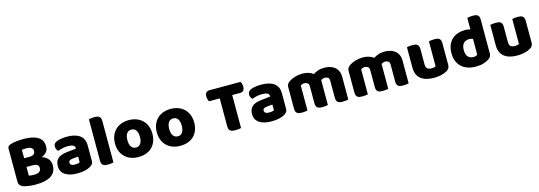

<svg xmlns="http://www.w3.org/2000/svg" viewBox="13 -1622 7302 2599"><g transform="rotate(-15 3663.5 -322.5)"><path d="M235 -125Q249 -121 271 -119.5Q293 -118 313 -118Q353 -118 379.5 -134.5Q406 -151 406 -186Q406 -219 384 -233Q362 -247 317 -247H235ZM235 -369H308Q351 -369 370.5 -385Q390 -401 390 -432Q390 -459 367.5 -475Q345 -491 300 -491Q285 -491 265.5 -490Q246 -489 235 -487ZM300 16Q283 16 260 15Q237 14 212.5 11Q188 8 164 3.5Q140 -1 120 -9Q65 -30 65 -82V-549Q65 -570 76.5 -581.5Q88 -593 108 -600Q142 -612 193 -617.5Q244 -623 298 -623Q426 -623 495 -580Q564 -537 564 -447Q564 -402 538 -369.5Q512 -337 468 -322Q518 -308 551.5 -271Q585 -234 585 -178Q585 -79 511.5 -31.5Q438 16 300 16Z M879 -108Q896 -108 916.5 -111.5Q937 -115 947 -121V-201L875 -195Q847 -193 829 -183Q811 -173 811 -153Q811 -133 826.5 -120.5Q842 -108 879 -108ZM871 -501Q925 -501 969.5 -490Q1014 -479 1045.5 -456.5Q1077 -434 1094 -399.5Q1111 -365 1111 -318V-94Q1111 -68 1096.5 -51.5Q1082 -35 1062 -23Q997 16 879 16Q826 16 783.5 6Q741 -4 710.5 -24Q680 -44 663.5 -75Q647 -106 647 -147Q647 -216 688 -253Q729 -290 815 -299L946 -313V-320Q946 -349 920.5 -361.5Q895 -374 847 -374Q809 -374 773 -366Q737 -358 708 -346Q695 -355 686 -373.5Q677 -392 677 -412Q677 -438 689.5 -453.5Q702 -469 728 -480Q757 -491 796.5 -496Q836 -501 871 -501Z M1388 -1Q1377 1 1355.5 4.5Q1334 8 1312 8Q1290 8 1272.5 5Q1255 2 1243 -7Q1231 -16 1224.5 -31.5Q1218 -47 1218 -72V-652Q1229 -654 1250.5 -657.5Q1272 -661 1294 -661Q1316 -661 1333.5 -658Q1351 -655 1363 -646Q1375 -637 1381.5 -621.5Q1388 -606 1388 -581Z M1998 -243Q1998 -181 1979 -132.5Q1960 -84 1925.5 -51Q1891 -18 1843 -1Q1795 16 1736 16Q1677 16 1629 -2Q1581 -20 1546.5 -53.5Q1512 -87 1493 -135Q1474 -183 1474 -243Q1474 -302 1493 -350Q1512 -398 1546.5 -431.5Q1581 -465 1629 -483Q1677 -501 1736 -501Q1795 -501 1843 -482.5Q1891 -464 1925.5 -430.5Q1960 -397 1979 -349Q1998 -301 1998 -243ZM1648 -243Q1648 -182 1671.5 -149.5Q1695 -117 1737 -117Q1779 -117 1801.5 -150Q1824 -183 1824 -243Q1824 -303 1801 -335.5Q1778 -368 1736 -368Q1694 -368 1671 -335.5Q1648 -303 1648 -243Z M2584 -243Q2584 -181 2565 -132.5Q2546 -84 2511.5 -51Q2477 -18 2429 -1Q2381 16 2322 16Q2263 16 2215 -2Q2167 -20 2132.5 -53.5Q2098 -87 2079 -135Q2060 -183 2060 -243Q2060 -302 2079 -350Q2098 -398 2132.5 -431.5Q2167 -465 2215 -483Q2263 -501 2322 -501Q2381 -501 2429 -482.5Q2477 -464 2511.5 -430.5Q2546 -397 2565 -349Q2584 -301 2584 -243ZM2234 -243Q2234 -182 2257.5 -149.5Q2281 -117 2323 -117Q2365 -117 2387.5 -150Q2410 -183 2410 -243Q2410 -303 2387 -335.5Q2364 -368 2322 -368Q2280 -368 2257 -335.5Q2234 -303 2234 -243Z M2852 -466Q2845 -477 2839 -496Q2833 -515 2833 -536Q2833 -575 2850.5 -592Q2868 -609 2896 -609H3332Q3339 -598 3345 -579Q3351 -560 3351 -539Q3351 -500 3333.5 -483Q3316 -466 3288 -466H3177V-4Q3166 -1 3142.5 2Q3119 5 3096 5Q3073 5 3055.5 1.5Q3038 -2 3026 -11Q3014 -20 3008 -36Q3002 -52 3002 -78V-466Z M3601 -108Q3618 -108 3638.5 -111.5Q3659 -115 3669 -121V-201L3597 -195Q3569 -193 3551 -183Q3533 -173 3533 -153Q3533 -133 3548.5 -120.5Q3564 -108 3601 -108ZM3593 -501Q3647 -501 3691.5 -490Q3736 -479 3767.5 -456.5Q3799 -434 3816 -399.5Q3833 -365 3833 -318V-94Q3833 -68 3818.5 -51.5Q3804 -35 3784 -23Q3719 16 3601 16Q3548 16 3505.5 6Q3463 -4 3432.5 -24Q3402 -44 3385.5 -75Q3369 -106 3369 -147Q3369 -216 3410 -253Q3451 -290 3537 -299L3668 -313V-320Q3668 -349 3642.5 -361.5Q3617 -374 3569 -374Q3531 -374 3495 -366Q3459 -358 3430 -346Q3417 -355 3408 -373.5Q3399 -392 3399 -412Q3399 -438 3411.5 -453.5Q3424 -469 3450 -480Q3479 -491 3518.5 -496Q3558 -501 3593 -501Z M4170 -501Q4211 -501 4250.5 -489.5Q4290 -478 4319 -455Q4349 -475 4386.5 -488Q4424 -501 4477 -501Q4515 -501 4551.5 -491Q4588 -481 4616.5 -459.5Q4645 -438 4662 -402.5Q4679 -367 4679 -316V-1Q4669 2 4647.5 5Q4626 8 4603 8Q4581 8 4563.5 5Q4546 2 4534 -7Q4522 -16 4515.5 -31.5Q4509 -47 4509 -72V-311Q4509 -341 4492 -354.5Q4475 -368 4446 -368Q4432 -368 4416 -361.5Q4400 -355 4392 -348Q4393 -344 4393 -340.5Q4393 -337 4393 -334V-1Q4382 2 4360.5 5Q4339 8 4317 8Q4295 8 4277.5 5Q4260 2 4248 -7Q4236 -16 4229.5 -31.5Q4223 -47 4223 -72V-311Q4223 -341 4204.5 -354.5Q4186 -368 4160 -368Q4142 -368 4129 -362.5Q4116 -357 4107 -352V-1Q4097 2 4075.5 5Q4054 8 4031 8Q4009 8 3991.5 5Q3974 2 3962 -7Q3950 -16 3943.5 -31.5Q3937 -47 3937 -72V-374Q3937 -401 3948.5 -417Q3960 -433 3980 -447Q4014 -471 4064.5 -486Q4115 -501 4170 -501Z M5016 -501Q5057 -501 5096.5 -489.5Q5136 -478 5165 -455Q5195 -475 5232.5 -488Q5270 -501 5323 -501Q5361 -501 5397.5 -491Q5434 -481 5462.5 -459.5Q5491 -438 5508 -402.5Q5525 -367 5525 -316V-1Q5515 2 5493.5 5Q5472 8 5449 8Q5427 8 5409.5 5Q5392 2 5380 -7Q5368 -16 5361.5 -31.5Q5355 -47 5355 -72V-311Q5355 -341 5338 -354.5Q5321 -368 5292 -368Q5278 -368 5262 -361.5Q5246 -355 5238 -348Q5239 -344 5239 -340.5Q5239 -337 5239 -334V-1Q5228 2 5206.5 5Q5185 8 5163 8Q5141 8 5123.5 5Q5106 2 5094 -7Q5082 -16 5075.5 -31.5Q5069 -47 5069 -72V-311Q5069 -341 5050.5 -354.5Q5032 -368 5006 -368Q4988 -368 4975 -362.5Q4962 -357 4953 -352V-1Q4943 2 4921.5 5Q4900 8 4877 8Q4855 8 4837.5 5Q4820 2 4808 -7Q4796 -16 4789.5 -31.5Q4783 -47 4783 -72V-374Q4783 -401 4794.5 -417Q4806 -433 4826 -447Q4860 -471 4910.5 -486Q4961 -501 5016 -501Z M5629 -479Q5639 -482 5660.5 -485Q5682 -488 5705 -488Q5727 -488 5744.5 -485Q5762 -482 5774 -473Q5786 -464 5792.5 -448.5Q5799 -433 5799 -408V-193Q5799 -152 5819 -134.5Q5839 -117 5877 -117Q5900 -117 5914.5 -121Q5929 -125 5937 -129V-479Q5947 -482 5968.5 -485Q5990 -488 6013 -488Q6035 -488 6052.5 -485Q6070 -482 6082 -473Q6094 -464 6100.5 -448.5Q6107 -433 6107 -408V-104Q6107 -54 6065 -29Q6030 -7 5981.5 4.5Q5933 16 5876 16Q5822 16 5776.5 4Q5731 -8 5698 -33Q5665 -58 5647 -97.5Q5629 -137 5629 -193Z M6190 -243Q6190 -309 6210 -357.5Q6230 -406 6265.5 -438Q6301 -470 6348.5 -485.5Q6396 -501 6451 -501Q6471 -501 6490 -497.5Q6509 -494 6521 -489V-651Q6531 -654 6553 -657.5Q6575 -661 6598 -661Q6620 -661 6637.5 -658Q6655 -655 6667 -646Q6679 -637 6685 -621.5Q6691 -606 6691 -581V-107Q6691 -60 6647 -32Q6618 -13 6572 1.5Q6526 16 6466 16Q6401 16 6349.5 -2Q6298 -20 6262.5 -54Q6227 -88 6208.5 -135.5Q6190 -183 6190 -243ZM6474 -368Q6420 -368 6391 -337Q6362 -306 6362 -243Q6362 -181 6389 -149.5Q6416 -118 6467 -118Q6485 -118 6499.5 -123.5Q6514 -129 6522 -136V-356Q6502 -368 6474 -368Z M6797 -479Q6807 -482 6828.5 -485Q6850 -488 6873 -488Q6895 -488 6912.5 -485Q6930 -482 6942 -473Q6954 -464 6960.5 -448.5Q6967 -433 6967 -408V-193Q6967 -152 6987 -134.5Q7007 -117 7045 -117Q7068 -117 7082.5 -121Q7097 -125 7105 -129V-479Q7115 -482 7136.5 -485Q7158 -488 7181 -488Q7203 -488 7220.5 -485Q7238 -482 7250 -473Q7262 -464 7268.5 -448.5Q7275 -433 7275 -408V-104Q7275 -54 7233 -29Q7198 -7 7149.5 4.5Q7101 16 7044 16Q6990 16 6944.5 4Q6899 -8 6866 -33Q6833 -58 6815 -97.5Q6797 -137 6797 -193Z"/></g></svg>

Font: Baloo Tammudu
Style: Regular
Weight: 400
Designer: Omkar Shende and Ek Type
Foundry: Ek Type
Version: Version 1.007;PS 1.000;hotconv 1.0.88;makeotf.lib2.5.647800